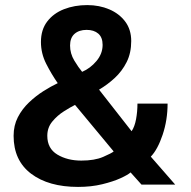

<svg xmlns="http://www.w3.org/2000/svg" viewBox="-20 -726 750 755"><path d="M287 9Q171 9 102.2 -43Q33.5 -95 33.5 -192Q33.5 -232.5 50.2 -265Q67 -297.5 93.8 -323Q120.5 -348.5 150.5 -367.5Q180.5 -386.5 207 -399Q182 -435 161.5 -475.5Q141 -516 141 -561Q141 -609 165.5 -641.2Q190 -673.5 231.5 -689.8Q273 -706 323 -706Q370.5 -706 409.8 -689.2Q449 -672.5 472.5 -641Q496 -609.5 496 -564.5Q496 -517.5 478 -481.8Q460 -446 431 -419.2Q402 -392.5 369.5 -373.5L497.5 -210Q509.5 -227.5 515 -257.2Q520.5 -287 520.5 -318.5H639Q639 -254 619.5 -196Q600 -138 573 -110L669 0H536.5L493.5 -48Q483 -38.5 454 -25.2Q425 -12 382 -1.5Q339 9 287 9ZM303 -443.5Q335.5 -457.5 359.5 -486.2Q383.5 -515 383.5 -549.5Q383.5 -579 366.5 -593.8Q349.5 -608.5 320.5 -608.5Q291 -608.5 273.2 -593Q255.5 -577.5 255.5 -547Q255.5 -515.5 272.2 -487.8Q289 -460 303 -443.5ZM299.5 -94.5Q352 -94.5 385.5 -109Q419 -123.5 427 -130.5L275 -313.5Q257 -304.5 231.2 -288.2Q205.5 -272 185.8 -248.2Q166 -224.5 166 -192Q166 -142 205.5 -118.2Q245 -94.5 299.5 -94.5Z"/></svg>

Font: League Mono SemiBold
Style: Regular
Weight: 600
Width: 6
Designer: Tyler Finck
Foundry: The League of Moveable Type / Tyler Finck
Version: Version 2.300;RELEASE